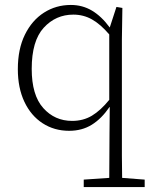

<svg xmlns="http://www.w3.org/2000/svg" viewBox="-20 -515 622 775"><path d="M108 -237Q108 -131 154.5 -79Q201 -27 271 -27Q316 -27 351 -48Q386 -69 421 -112V-376Q386 -417 351.5 -436.5Q317 -456 276 -456Q205 -456 156.5 -403Q108 -350 108 -237ZM259 13Q199 13 152 -17.5Q105 -48 78.5 -104Q52 -160 52 -236Q52 -317 80.5 -375Q109 -433 157.5 -464Q206 -495 266 -495Q313 -495 351.5 -472Q390 -449 423 -404L450 -487L474 -483L472 -357V26Q472 70 472 114.5Q472 159 473 203L564 210V240H318V210L421 203Q421 159 421.5 114.5Q422 70 422 26L423 -83H422Q390 -36 350.5 -11.5Q311 13 259 13Z"/></svg>

Font: Source Serif 4 SmText Light
Style: Regular
Weight: 300
Designer: Frank Grießhammer
Foundry: Adobe
Version: Version 4.005;hotconv 1.1.0;makeotfexe 2.6.0